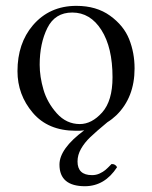

<svg xmlns="http://www.w3.org/2000/svg" viewBox="-20 -439 522 659"><path d="M381.8 134.8Q339.8 199.7 272 200.2Q184.1 200.2 184.1 126Q184.1 71.3 269 8.3Q254.9 10.3 240.2 9.8Q145 9.8 92.5 -52Q40 -113.8 40 -194.8Q40 -290 92.8 -352.1Q149.9 -418.9 242.2 -418.9Q311 -418.9 357.9 -385Q404.8 -351.1 423.3 -304.4Q441.9 -257.8 441.9 -204.1Q441.9 -105 379.9 -43.9Q365.2 -29.8 348.6 -19.5Q309.1 13.2 289.6 32Q270 50.8 258.1 71.8Q246.1 92.8 246.1 115.2Q246.1 162.1 295.9 162.1Q310.1 162.1 322 156.5Q334 150.9 341.6 144.5Q349.1 138.2 362.8 124Q376 123.5 381.8 134.8ZM228 -396Q168.9 -396 142.6 -343Q116.2 -290 116.2 -216.8Q116.2 -175.8 129.2 -131.3Q142.1 -86.9 175 -50Q208 -13.2 253.9 -13.2Q294.9 -13.2 330.6 -53Q366.2 -92.8 366.2 -173.8Q366.2 -275.9 328.1 -335.9Q290 -396 228 -396Z"/></svg>

Font: Linux Libertine Display
Style: Regular
Weight: 400
Designer: Philipp H. Poll
Foundry: Philipp H. Poll
Version: Version 5.0.9